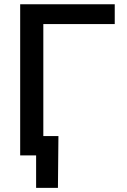

<svg xmlns="http://www.w3.org/2000/svg" viewBox="-20 -748 612 924"><path d="M532.2 -727.5V-632.3H188.5V0H77.1V-727.5ZM153.8 156.2V0H115.2V-93.3H261.2L258.8 156.2Z"/></svg>

Font: Inter 18pt Medium
Style: Regular
Weight: 500
Designer: Rasmus Andersson
Foundry: rsms
Version: Version 4.001;git-66647c0bb